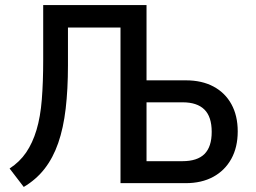

<svg xmlns="http://www.w3.org/2000/svg" viewBox="-20 -725 1014 760"><path d="M74 15 18 -58Q58 -84 83.5 -121.5Q109 -159 124.5 -210.5Q140 -262 145.5 -331Q151 -400 151 -488V-705H560V-407H716Q779 -407 825 -382.5Q871 -358 896 -312.5Q921 -267 921 -205Q921 -142 895.5 -96Q870 -50 824 -25Q778 0 715 0H457V-616H249V-466Q249 -372 240 -295Q231 -218 210.5 -159Q190 -100 156.5 -57Q123 -14 74 15ZM560 -87H702Q761 -87 789.5 -115.5Q818 -144 818 -203Q818 -263 789 -291.5Q760 -320 703 -320H560Z"/></svg>

Font: Nunito Sans 7pt Condensed SemiBold
Style: Regular
Weight: 600
Width: 3
Designer: Vernon Adams
Foundry: Vernon Adams
Version: Version 3.101;gftools[0.9.27]